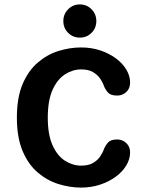

<svg xmlns="http://www.w3.org/2000/svg" viewBox="-20 -840 659 870"><path d="M347.5 10Q296.5 10 245 -6Q193.5 -22 150.8 -58.5Q108 -95 82.2 -156.2Q56.5 -217.5 56.5 -307Q56.5 -397.5 82.2 -458.5Q108 -519.5 150.8 -556.2Q193.5 -593 245 -609Q296.5 -625 347.5 -625Q393.5 -625 433.8 -611.8Q474 -598.5 504.8 -575.8Q535.5 -553 552.5 -524.5Q569.5 -496 569.5 -465.5Q569.5 -439 552.2 -423Q535 -407 511 -407Q482 -407 470.2 -419.8Q458.5 -432.5 451 -450Q445.5 -467 433.5 -484.2Q421.5 -501.5 401 -513.5Q380.5 -525.5 347.5 -525.5Q309.5 -525.5 274.8 -503.2Q240 -481 218.2 -433Q196.5 -385 196.5 -307Q196.5 -229.5 218.2 -181.5Q240 -133.5 274.8 -111.5Q309.5 -89.5 347.5 -89.5Q380.5 -89.5 401 -101.2Q421.5 -113 433.5 -130.5Q445.5 -148 451 -164.5Q458.5 -182 470.2 -195Q482 -208 511 -208Q535 -208 552.2 -191.8Q569.5 -175.5 569.5 -149.5Q569.5 -119 552.2 -90.2Q535 -61.5 504.2 -39Q473.5 -16.5 433.2 -3.2Q393 10 347.5 10ZM342 -669.5Q310.5 -669.5 288.8 -691.2Q267 -713 267 -744.5Q267 -776 288.8 -798Q310.5 -820 342 -820Q373 -820 394.8 -798Q416.5 -776 416.5 -744.5Q416.5 -713 394.8 -691.2Q373 -669.5 342 -669.5Z"/></svg>

Font: Sono ExtraLight Monospace SemiBold
Style: Regular
Weight: 600
Version: Version 2.112